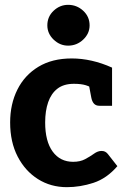

<svg xmlns="http://www.w3.org/2000/svg" viewBox="-20 -767 523 795"><path d="M257 8Q190 8 137 -25.5Q84 -59 53 -119Q22 -179 22 -260Q22 -336 52 -396Q82 -456 139 -490.5Q196 -525 277 -525Q318 -525 360 -515.5Q402 -506 444 -487V-407L375 -394Q355 -408 335.5 -414Q316 -420 286 -420Q244 -420 218 -400Q192 -380 179.5 -344Q167 -308 167 -260Q167 -182 198 -139.5Q229 -97 283 -97Q312 -97 332.5 -108Q353 -119 369 -130.5Q385 -142 400 -142Q409 -142 415 -139Q421 -136 426 -130L466 -79Q422 -28 367 -10Q312 8 257 8ZM345 -432 444 -407V-329H392Q377 -329 369 -338Q361 -347 358 -363ZM262 -578Q228 -578 202 -603Q176 -628 176 -662Q176 -698 202 -722.5Q228 -747 262 -747Q298 -747 324.5 -722.5Q351 -698 351 -662Q351 -628 324.5 -603Q298 -578 262 -578Z"/></svg>

Font: Aleo ExtraBold
Style: Regular
Weight: 800
Designer: Alessio Laiso
Foundry: Alessio Laiso
Version: Version 2.001;gftools[0.9.29]